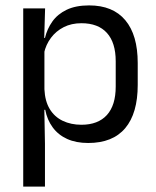

<svg xmlns="http://www.w3.org/2000/svg" viewBox="-20 -519 577 711"><path d="M306.5 10.5Q261.5 10.5 228.5 -4.5Q195.5 -19.5 175 -47.5Q154.5 -75.5 147.5 -112.5H121L144.5 -188.5Q146.5 -144.5 164.2 -115.2Q182 -86 212.5 -71.5Q243 -57 281.5 -57Q343 -57 375.8 -93Q408.5 -129 408.5 -198.5V-292Q408.5 -361 376 -397Q343.5 -433 281.5 -433Q244.5 -433 216 -418.5Q187.5 -404 168.8 -379Q150 -354 143 -322L123 -378.5H146.5Q154.5 -412 173.8 -439.2Q193 -466.5 226.8 -482.8Q260.5 -499 310 -499Q398 -499 444 -444.2Q490 -389.5 490 -285.5V-204.5Q490 -99.5 443.8 -44.5Q397.5 10.5 306.5 10.5ZM66 172V-488H147L143.5 -370.5L144.5 -345.5V-140L144 -123.5L146.5 13.5V172Z"/></svg>

Font: Anek Gujarati Medium
Style: Regular
Weight: 400
Version: Version 1.003